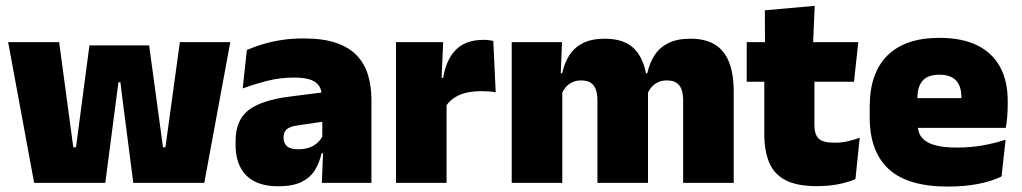

<svg xmlns="http://www.w3.org/2000/svg" viewBox="-20 -640 3576 672"><path d="M99.5 0 8.5 -492.5H187L236.5 -124.5H246L293 -481H502L550.5 -124.5H559L609.5 -492.5H786L695 0H446.5L407.5 -302L401.5 -352H394.5L388 -302L348.5 0Z M1106.5 0 1111.5 -126 1108 -130.5V-283.5L1106.5 -301.5Q1106.5 -336 1084.2 -352.2Q1062 -368.5 1008.5 -368.5Q960 -368.5 915.2 -357Q870.5 -345.5 829.5 -330.5L844 -465Q869 -476 899.5 -485.2Q930 -494.5 966 -500Q1002 -505.5 1042.5 -505.5Q1111 -505.5 1156.8 -489.8Q1202.5 -474 1229.5 -445.2Q1256.5 -416.5 1268.2 -377Q1280 -337.5 1280 -290V0ZM954 12Q880 12 842.2 -25.8Q804.5 -63.5 804.5 -133V-145.5Q804.5 -219.5 849.8 -254.5Q895 -289.5 994.5 -302L1120 -318L1130.5 -217L1024 -201.5Q995 -197.5 983.8 -187.8Q972.5 -178 972.5 -159V-157Q972.5 -139.5 984.2 -128.5Q996 -117.5 1023.5 -117.5Q1046.5 -117.5 1063.2 -123.8Q1080 -130 1091.2 -140.5Q1102.5 -151 1109 -163.5L1134 -103.5H1105.5Q1098 -70 1081.8 -44Q1065.5 -18 1035 -3Q1004.5 12 954 12Z M1540.5 -267.5 1489.5 -367.5H1531Q1541 -430 1575 -465.2Q1609 -500.5 1672.5 -500.5Q1682 -500.5 1690.2 -499.5Q1698.5 -498.5 1706.5 -497L1715 -317Q1705 -319 1691.2 -320Q1677.5 -321 1664.5 -321Q1617.5 -321 1586.5 -306.8Q1555.5 -292.5 1540.5 -267.5ZM1366 0V-492.5H1531L1524 -329.5H1543V0Z M2371 0V-288Q2371 -310 2365.8 -325.8Q2360.5 -341.5 2348 -350Q2335.5 -358.5 2313.5 -358.5Q2296 -358.5 2282.8 -352Q2269.5 -345.5 2260.2 -334.8Q2251 -324 2246 -310.5L2230.5 -383.5H2245.5Q2253 -418 2270 -445.2Q2287 -472.5 2317.8 -488.5Q2348.5 -504.5 2397 -504.5Q2449 -504.5 2482.2 -484Q2515.5 -463.5 2531.8 -422.2Q2548 -381 2548 -318.5V0ZM1771 0V-492.5H1947L1941.5 -352.5L1948 -348V0ZM2071 0V-288Q2071 -310 2065.8 -325.8Q2060.5 -341.5 2048 -350Q2035.5 -358.5 2013.5 -358.5Q1996 -358.5 1982.8 -352Q1969.5 -345.5 1960.2 -334.8Q1951 -324 1946 -310.5L1919 -383.5H1947.5Q1955 -418 1971.8 -445.2Q1988.5 -472.5 2019 -488.5Q2049.5 -504.5 2097 -504.5Q2165.5 -504.5 2200.2 -469Q2235 -433.5 2243.5 -366.5Q2244.5 -356.5 2246.2 -341Q2248 -325.5 2248 -314V0Z M2838.5 11.5Q2770 11.5 2729.8 -9.2Q2689.5 -30 2672.2 -71Q2655 -112 2655 -172V-436H2830.5V-202Q2830.5 -170 2845 -155.2Q2859.5 -140.5 2902 -140.5Q2925 -140.5 2947.8 -145.8Q2970.5 -151 2989 -158L2974 -13Q2948 -2 2914 4.8Q2880 11.5 2838.5 11.5ZM2593.5 -354V-492.5H2984L2969 -354ZM2657.5 -480.5 2657 -604 2831.5 -619.5 2825.5 -480.5Z M3298 13Q3156.5 13 3090.2 -48.5Q3024 -110 3024 -228.5V-267Q3024 -384.5 3086.2 -446Q3148.5 -507.5 3268 -507.5Q3347.5 -507.5 3400.5 -481.2Q3453.5 -455 3480.2 -405.8Q3507 -356.5 3507 -287V-271.5Q3507 -251.5 3505.2 -230.8Q3503.5 -210 3500 -192.5H3341.5Q3343.5 -223 3344.2 -250Q3345 -277 3345 -298.5Q3345 -324.5 3337 -342.2Q3329 -360 3312 -369.2Q3295 -378.5 3268 -378.5Q3227.5 -378.5 3209.2 -357.5Q3191 -336.5 3191 -298V-253.5L3192 -234.5V-203.5Q3192 -188 3197.5 -173.5Q3203 -159 3217.8 -147.8Q3232.5 -136.5 3259.8 -130Q3287 -123.5 3330.5 -123.5Q3375 -123.5 3417.5 -130.8Q3460 -138 3499.5 -151L3485.5 -22.5Q3451 -5.5 3403.2 3.8Q3355.5 13 3298 13ZM3117.5 -192.5V-296.5H3464.5V-192.5Z"/></svg>

Font: Anek Latin Medium ExtraBold
Style: Regular
Weight: 800
Version: Version 1.003